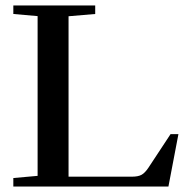

<svg xmlns="http://www.w3.org/2000/svg" viewBox="-20 -683 707 703"><path d="M28.8 0V-31.2L117.7 -39.1V-624L28.8 -631.8V-663.1H328.6V-631.8L231 -623.5V-36.1H462.9Q485.8 -36.1 498.3 -43Q510.7 -49.8 523.4 -68.8L604.5 -191.9H633.3L596.7 0Z"/></svg>

Font: Elstob 10pt Medium
Style: Regular
Weight: 500
Designer: Peter S. Baker
Version: Version 1.015